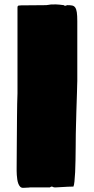

<svg xmlns="http://www.w3.org/2000/svg" viewBox="-20 -774 436 895"><path d="M334.5 -199.2Q333.5 -177.2 333.3 -148.4Q333 -119.6 332.8 -88.9Q332.5 -58.1 332 -27.6Q331.5 2.9 330.3 28.3Q329.1 53.7 327.1 71.8Q325.2 89.8 322.3 95.7Q311 95.7 296.9 96.4Q282.7 97.2 270 97.9Q257.3 98.6 248.5 99.1Q239.7 99.6 239.3 99.6H236.3Q230.5 99.6 227.3 97.7Q224.1 95.7 220.2 95.7Q218.3 96.2 216.3 97.2Q212.4 99.1 212.4 99.6H119.6Q119.1 100.1 114.7 100.3Q110.4 100.6 104.7 100.8Q99.1 101.1 94.2 101.3Q89.4 101.6 87.4 101.6Q79.1 101.6 73.7 95.9Q68.4 90.3 65.2 81.5Q62 72.8 60.5 62.3Q59.1 51.8 58.3 41.5Q57.6 31.2 57.6 22.7Q57.6 14.2 57.6 9.8Q57.6 -10.3 57.9 -38.3Q58.1 -66.4 58.3 -98.4Q58.6 -130.4 58.8 -164.6Q59.1 -198.7 59.3 -230.7Q59.6 -262.7 60.1 -290.8Q60.5 -318.8 61.5 -338.9V-738.8Q61.5 -747.1 66.9 -748Q72.3 -749 78.6 -749Q109.4 -749 137 -749.5Q164.6 -750 195.3 -750Q199.7 -750 204.6 -751.2Q209.5 -752.4 218.3 -753.2Q227.1 -753.9 241.2 -753.4Q255.4 -752.9 277.3 -750Q281.2 -746.1 285.4 -747.3Q289.6 -748.5 293.5 -750Q307.1 -750 316.2 -748.3Q325.2 -746.6 330.6 -739Q335.9 -731.4 338.1 -716.6Q340.3 -701.7 340.3 -675.3V-396Q340.3 -395.5 339.8 -381.1Q339.4 -366.7 338.9 -345Q338.4 -323.2 337.4 -298.3Q336.4 -273.4 335.9 -251.7Q335.4 -230 335 -215.1Q334.5 -200.2 334.5 -199.2Z"/></svg>

Font: Sigmar One
Style: Regular
Weight: 400
Version: Version 1.000